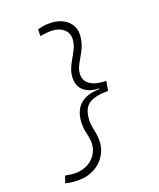

<svg xmlns="http://www.w3.org/2000/svg" viewBox="-162 -893 909 1096"><g transform="rotate(-20 293.0 -345.0)"><path d="M125 104.5Q97.2 104.5 78.6 101.8Q60.1 99.1 44.9 94.7L59.1 53.2Q76.2 56.6 92.5 58.6Q108.9 60.5 122.1 60.5Q165 60.5 200.9 39.8Q236.8 19 254.6 -19.8Q272.5 -58.6 261.2 -112.3Q257.8 -129.9 253.9 -148.7Q250 -167.5 250 -186Q250 -340.8 412.1 -343.8L412.6 -347.7Q355 -349.1 322.5 -376Q290 -402.8 290 -449.2Q290 -481.9 300.5 -508.3Q311 -534.7 325 -558.3Q338.9 -582 350.8 -605.7Q362.8 -629.4 365.7 -656.2Q370.6 -699.2 341.3 -724.6Q312 -750 264.2 -750Q251 -750 234.1 -748Q217.3 -746.1 199.2 -743.2L199.7 -784.2Q213.9 -788.1 230.7 -791Q247.6 -793.9 273.9 -793.9Q317.9 -793.9 351.3 -777.1Q384.8 -760.3 401.9 -729.2Q418.9 -698.2 412.6 -655.8Q407.7 -622.1 395.5 -595.7Q383.3 -569.3 369.6 -546.9Q356 -524.4 346.4 -502.9Q336.9 -481.4 336.9 -457Q336.9 -418.5 370.8 -396.5Q404.8 -374.5 465.3 -374.5L455.1 -316.9Q368.2 -316.9 332.5 -287.6Q296.9 -258.3 296.9 -186Q296.9 -169.4 301.5 -146.5Q306.2 -123.5 308.1 -112.3Q319.3 -45.9 295.9 2.7Q272.5 51.3 226.8 77.9Q181.2 104.5 125 104.5Z"/></g></svg>

Font: Cascadia Mono ExtraLight
Style: Italic
Weight: 200
Italic angle: -10°
Monospace: yes
Designer: Aaron Bell
Foundry: Saja Typeworks
Version: Version 2404.023; ttfautohint (v1.8.4)